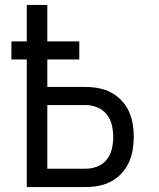

<svg xmlns="http://www.w3.org/2000/svg" viewBox="-20 -755 640 775"><path d="M88 0V-515H26V-588H88V-735H171V-588H300V-515H171V-404H326Q352 -404 378.5 -399Q405 -394 428.5 -381.5Q452 -369 470.5 -349.5Q489 -330 500 -306Q511 -282 515.5 -255.5Q520 -229 520 -202Q520 -176 515.5 -149.5Q511 -123 500 -99Q489 -75 470.5 -55Q452 -35 428.5 -22.5Q405 -10 378.5 -5Q352 0 326 0ZM326 -74Q350 -74 373 -83Q396 -92 411 -111Q426 -130 431.5 -154Q437 -178 437 -202Q437 -226 431.5 -250Q426 -274 411 -293Q396 -312 373 -321.5Q350 -331 326 -331H171V-74Z"/></svg>

Font: Zed Mono Extended
Style: Regular
Weight: 400
Width: 7
Monospace: yes
Designer: Belleve Invis
Foundry: Belleve Invis
Version: Version 1.0.0; ttfautohint (v1.8.4)